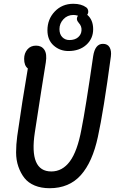

<svg xmlns="http://www.w3.org/2000/svg" viewBox="-20 -983 660 1014"><path d="M242 11Q197.5 11 163.2 -3.2Q129 -17.5 109 -43Q89 -68.5 77 -103Q65 -137.5 65 -178.2Q65 -219 71 -264Q97.5 -450 127 -621.5Q107.5 -636.5 107.5 -672Q107.5 -701.5 124.5 -721.8Q141.5 -742 170.5 -742Q199.5 -742 214.2 -720.2Q229 -698.5 222 -654Q219.5 -638.5 198.5 -507Q177.5 -375.5 164 -284Q132.5 -77.5 251 -77.5Q309.5 -77.5 349 -130.8Q388.5 -184 410 -299.5Q431.5 -406 472 -686Q482 -751.5 523.5 -751.5Q548.5 -751.5 559 -732.8Q569.5 -714 565.5 -684.5Q526.5 -394.5 497 -260.5Q468.5 -127 406.8 -58Q345 11 242 11ZM230.5 -823Q230.5 -881.5 269.2 -922.2Q308 -963 367.5 -963Q409.5 -963 435.5 -944Q443.5 -938 445.5 -927.5Q447.5 -917 442.5 -908Q441.5 -906 440.5 -905Q472 -878.5 472 -828.5Q472 -779 435.8 -746.2Q399.5 -713.5 341.5 -713.5Q296 -713.5 263.2 -742.8Q230.5 -772 230.5 -823ZM294 -829.5Q294 -802 309 -786.8Q324 -771.5 346.5 -771.5Q375.5 -771.5 392.5 -786.2Q409.5 -801 410.5 -823Q412 -845 396 -862Q378.5 -881.5 392 -900Q379 -904 368 -904Q336 -904 315 -881.5Q294 -859 294 -829.5Z"/></svg>

Font: Monaspace Radon
Style: Regular
Weight: 400
Designer: Riley Cran & the Lettermatic Team
Foundry: Lettermatic
Version: Version 1.000 (Monaspace Radon)